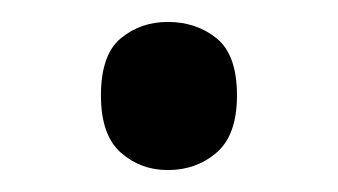

<svg xmlns="http://www.w3.org/2000/svg" viewBox="-20 -141 308 175"><path d="M72 -54Q72 -91 90 -106Q108 -121 133 -121Q159 -121 177.5 -106Q196 -91 196 -54Q196 -18 177.5 -2Q159 14 133 14Q108 14 90 -2Q72 -18 72 -54Z"/></svg>

Font: Noto Sans Gurmukhi
Style: Regular
Weight: 400
Designer: Jelle Bosma - Monotype Design Team
Foundry: Monotype Imaging Inc.
Version: Version 2.003